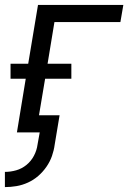

<svg xmlns="http://www.w3.org/2000/svg" viewBox="-29 -540 549 783"><path d="M-9 223V161Q14 161 37 154.5Q60 148 79 132.5Q98 117 109.5 95Q121 73 124 50L133 0H40L76 -219H14V-280H86L126 -520H474L462 -450H193L165 -280H262V-219H155L130 -70H214L194 50Q191 73 183 96Q175 119 160.5 140Q146 161 127 177.5Q108 194 85 204.5Q62 215 38 219Q14 223 -9 223Z"/></svg>

Font: Iosevka Term Curly Oblique
Style: Regular
Weight: 400
Italic angle: -9°
Designer: Belleve Invis
Foundry: Belleve Invis
Version: Version 32.3.0